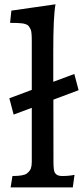

<svg xmlns="http://www.w3.org/2000/svg" viewBox="-20 -853 377 873"><path d="M232.4 -833.5Q222.2 -780.3 222.2 -619.6V-481L317.9 -516.6L337.4 -442.9L222.7 -399.9L223.1 -117.2Q223.1 -77.1 229.5 -67.4Q238.3 -52.7 261.7 -52.7Q294.9 -52.7 318.8 -58.1L311 -1H28.3L36.6 -52.7Q87.4 -52.7 101.8 -64Q116.2 -75.2 120.4 -87.2Q124.5 -99.1 124.5 -116.7V-362.8L42 -332L22.5 -406.2L124.5 -444.3V-667.5Q124.5 -709 119.4 -719.2Q114.3 -729.5 110.1 -734.6Q106 -739.7 97.4 -742.9Q88.9 -746.1 77.6 -747.1Q62 -749 25.9 -749L31.7 -804.7Z"/></svg>

Font: HeadlandOne
Style: Regular
Weight: 400
Designer: Gary Lonergan
Foundry: Sorkin Type Co.
Version: Version 1.002